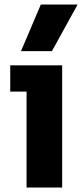

<svg xmlns="http://www.w3.org/2000/svg" viewBox="-20 -841 374 861"><path d="M212.9 -611.8H74.2L163.1 -820.8H328.1ZM258.8 0H99.1V-430.2H25.9V-547.9H258.8Z"/></svg>

Font: Sora
Style: Bold
Weight: 700
Designer: Jonathan Barnbrook, Julián Moncada
Foundry: Barnbrook Fonts
Version: Version 2.000